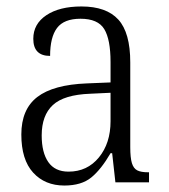

<svg xmlns="http://www.w3.org/2000/svg" viewBox="-20 -564 522 594"><path d="M46 -148Q46 -226 95.5 -264Q145 -302 249 -306L322 -309V-372Q322 -442 302.5 -474Q283 -506 229 -506Q178 -506 156.5 -477.5Q135 -449 135 -391Q83 -391 83 -444Q83 -490 123.5 -517Q164 -544 232 -544Q309 -544 346 -503.5Q383 -463 383 -371V-109Q383 -76 388 -59.5Q393 -43 404.5 -37Q416 -31 438 -31H441V0H337L327 -90H322Q293 -40 262.5 -15Q232 10 179 10Q119 10 82.5 -30Q46 -70 46 -148ZM322 -189V-277L259 -274Q178 -271 143.5 -239Q109 -207 109 -145Q109 -92 129.5 -62.5Q150 -33 192 -33Q250 -33 286 -77Q322 -121 322 -189Z"/></svg>

Font: Noto Serif NarrowLight
Style: Regular
Weight: 300
Width: 4
Designer: Monotype Design Team
Foundry: Monotype Imaging Inc.
Version: Version 1.001